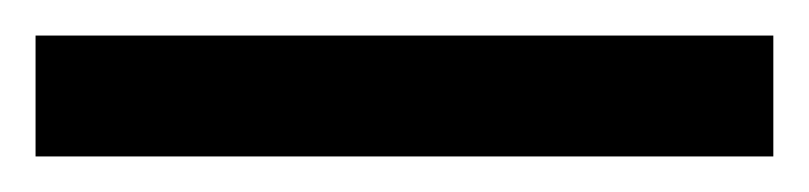

<svg xmlns="http://www.w3.org/2000/svg" viewBox="-22 70 455 108"><path d="M-2 158V90H413V158Z"/></svg>

Font: Noto Sans Tamil
Style: Regular
Weight: 400
Designer: Jelle Bosma - Monotype Design Team
Foundry: Monotype Imaging Inc.
Version: Version 2.003